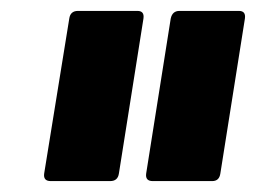

<svg xmlns="http://www.w3.org/2000/svg" viewBox="-20 -703 469 352"><path d="M260 -371Q246 -371 248 -385L293 -669Q296 -683 309 -683H418Q431 -683 429 -669L384 -385Q382 -371 369 -371ZM73 -371Q59 -371 61 -385L107 -669Q109 -683 123 -683H232Q245 -683 243 -669L198 -385Q196 -371 182 -371Z"/></svg>

Font: Sofia Sans Condensed Black
Style: Italic
Weight: 900
Italic angle: -9°
Version: Version 4.100